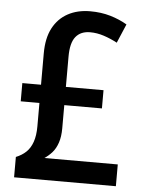

<svg xmlns="http://www.w3.org/2000/svg" viewBox="-52 -766 605 808"><g transform="rotate(5 250.0 -362.0)"><path d="M297 -724Q343 -724 382 -712.5Q421 -701 453 -682L419 -602Q391 -617 362 -626.5Q333 -636 304 -636Q264 -636 243 -610Q222 -584 222 -526V-398H381V-321H222V-223Q222 -188 213.5 -162.5Q205 -137 190.5 -120.5Q176 -104 158 -92H468V0H38V-86Q63 -96 80.5 -112.5Q98 -129 107.5 -156Q117 -183 117 -222V-321H38V-398H117V-530Q117 -595 139.5 -637.5Q162 -680 202.5 -702Q243 -724 297 -724Z"/></g></svg>

Font: Noto Sans Display SemiCondensed Medium
Style: Regular
Weight: 500
Width: 4
Designer: Monotype Design Team
Foundry: Monotype Imaging Inc.
Version: Version 2.003